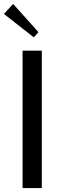

<svg xmlns="http://www.w3.org/2000/svg" viewBox="-37 -958 311 978"><path d="M78 0V-700H176V0ZM135 -768 -17 -887 30 -938 159 -794Z"/></svg>

Font: Sutasoma
Style: Regular
Weight: 400
Designer: Izhar Fathurrohim, Akbar Rohmanto, Arusyal Khofiqoini
Foundry: Kiwari Kolektiv
Version: Version 1.102